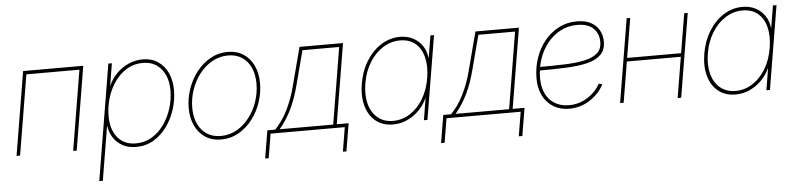

<svg xmlns="http://www.w3.org/2000/svg" viewBox="-45 -772 5018 1211"><g transform="rotate(-5 2464.5 -166.5)"><path d="M504.4 -529.3 416.5 0H394L478 -506.8H142.1L58.1 0H35.6L123.5 -529.3Z M541.5 204.1 663.1 -529.3H685.5L662.6 -389.6H663.6Q682.6 -433.1 715.8 -466.3Q749 -499.5 791.5 -518.3Q834 -537.1 879.9 -537.1Q935.5 -537.1 976.1 -510.5Q1016.6 -483.9 1038.8 -436.8Q1061 -389.6 1061 -326.7Q1061 -266.1 1042.2 -206.3Q1023.4 -146.5 988 -97.7Q952.6 -48.8 903.3 -19.5Q854 9.8 792.5 9.8Q745.1 9.8 709 -9Q672.9 -27.8 650.6 -61Q628.4 -94.2 622.1 -137.2H620.6L564 204.1ZM793 -12.7Q849.1 -12.7 894.3 -40Q939.5 -67.4 971.7 -112.8Q1003.9 -158.2 1021.2 -213.9Q1038.6 -269.5 1038.6 -326.2Q1038.6 -412.1 995.6 -463.4Q952.6 -514.6 879.4 -514.6Q822.8 -514.6 777.6 -487.1Q732.4 -459.5 700.7 -413.8Q668.9 -368.2 652.3 -312Q635.7 -255.9 635.7 -198.7Q635.7 -114.3 677.2 -63.5Q718.8 -12.7 793 -12.7Z M1330.6 9.8Q1273.4 9.8 1231.4 -17.6Q1189.5 -44.9 1166.5 -93.5Q1143.6 -142.1 1143.6 -205.1Q1143.6 -266.6 1163.8 -325.7Q1184.1 -384.8 1221.2 -432.4Q1258.3 -480 1308.8 -508.5Q1359.4 -537.1 1419.4 -537.1Q1476.6 -537.1 1518.3 -509.8Q1560.1 -482.4 1582.8 -434.1Q1605.5 -385.7 1605.5 -322.8Q1605.5 -261.2 1585.4 -202.1Q1565.4 -143.1 1528.6 -95.2Q1491.7 -47.4 1441.2 -18.8Q1390.6 9.8 1330.6 9.8ZM1331.1 -12.7Q1386.2 -12.7 1432.4 -39.3Q1478.5 -65.9 1512.5 -110.4Q1546.4 -154.8 1564.7 -210Q1583 -265.1 1583 -322.3Q1583 -380.4 1563.5 -423.3Q1543.9 -466.3 1507.3 -490.5Q1470.7 -514.6 1419.4 -514.6Q1365.2 -514.6 1318.8 -488.5Q1272.5 -462.4 1238.3 -418.5Q1204.1 -374.5 1185.1 -319.1Q1166 -263.7 1166 -205.6Q1166 -118.7 1210.2 -65.7Q1254.4 -12.7 1331.1 -12.7Z M1596.2 153.3 1625.5 -22.5H1675.3Q1698.7 -47.4 1718.8 -75.9Q1738.8 -104.5 1755.4 -137.9Q1772 -171.4 1786.1 -210Q1800.3 -248.5 1811.5 -293L1873.5 -529.3H2148.9L2064.9 -22.5H2140.1L2110.8 153.3H2088.4L2113.8 0H1644L1618.7 153.3ZM1703.6 -22.5H2042.5L2122.6 -506.8H1890.1L1834 -293Q1811.5 -206.1 1780.5 -141.8Q1749.5 -77.6 1703.6 -22.5Z M2419.4 9.8Q2355 9.8 2311 -24.9Q2267.1 -59.6 2249.3 -121.3Q2231.4 -183.1 2244.6 -263.7Q2258.3 -343.8 2296.6 -405.5Q2335 -467.3 2390.4 -502.2Q2445.8 -537.1 2509.8 -537.1Q2556.6 -537.1 2592.8 -518.1Q2628.9 -499 2651.1 -465.8Q2673.3 -432.6 2677.7 -389.6H2679.2L2702.6 -529.3H2725.1L2637.2 0H2614.7L2637.2 -136.7H2635.7Q2616.7 -94.2 2583.3 -61Q2549.8 -27.8 2507.8 -9Q2465.8 9.8 2419.4 9.8ZM2420.9 -12.7Q2480 -12.7 2529.3 -44.7Q2578.6 -76.7 2612.5 -133.1Q2646.5 -189.5 2658.7 -263.7Q2670.9 -338.4 2656.7 -394.8Q2642.6 -451.2 2604.7 -482.9Q2566.9 -514.6 2508.3 -514.6Q2450.7 -514.6 2400.1 -482.9Q2349.6 -451.2 2314.7 -394.8Q2279.8 -338.4 2267.1 -263.7Q2254.9 -189.5 2270.3 -133.1Q2285.6 -76.7 2324.5 -44.7Q2363.3 -12.7 2420.9 -12.7Z M2710 153.3 2739.3 -22.5H2789.1Q2812.5 -47.4 2832.5 -75.9Q2852.5 -104.5 2869.1 -137.9Q2885.7 -171.4 2899.9 -210Q2914.1 -248.5 2925.3 -293L2987.3 -529.3H3262.7L3178.7 -22.5H3253.9L3224.6 153.3H3202.1L3227.5 0H2757.8L2732.4 153.3ZM2817.4 -22.5H3156.2L3236.3 -506.8H3003.9L2947.8 -293Q2925.3 -206.1 2894.3 -141.8Q2863.3 -77.6 2817.4 -22.5Z M3534.7 7.8Q3478 7.8 3435.3 -18.1Q3392.6 -43.9 3368.9 -90.6Q3345.2 -137.2 3345.2 -199.7Q3345.2 -268.1 3366 -329.1Q3386.7 -390.1 3424.8 -436.8Q3462.9 -483.4 3514.9 -510.3Q3566.9 -537.1 3629.9 -537.1Q3682.1 -537.1 3717.3 -518.6Q3752.4 -500 3770.5 -468Q3788.6 -436 3788.6 -396Q3788.6 -341.8 3757.3 -311.8Q3726.1 -281.7 3669.4 -268.3Q3612.8 -254.9 3534.7 -251.7Q3456.5 -248.5 3362.3 -248.5V-271Q3453.6 -271 3527.8 -273.4Q3602.1 -275.9 3655.3 -287.4Q3708.5 -298.8 3737.3 -324.2Q3766.1 -349.6 3766.1 -395Q3766.1 -447.8 3731.9 -481.2Q3697.8 -514.6 3629.9 -514.6Q3572.3 -514.6 3524.2 -489.5Q3476.1 -464.4 3441.2 -420.9Q3406.2 -377.4 3387 -320.6Q3367.7 -263.7 3367.7 -199.7Q3367.7 -143.1 3387.9 -101.6Q3408.2 -60.1 3446 -37.4Q3483.9 -14.6 3534.7 -14.6Q3599.1 -14.6 3651.9 -47.9Q3704.6 -81.1 3733.9 -133.8L3755.4 -127.4Q3724.6 -68.8 3665.5 -30.5Q3606.4 7.8 3534.7 7.8Z M4278.3 -279.8 4274.4 -257.3H3914.1L3918 -279.8ZM3967.3 -529.3 3879.4 0H3856.9L3944.8 -529.3ZM4331.5 -529.3 4243.7 0H4221.2L4309.1 -529.3Z M4587.9 9.8Q4523.4 9.8 4479.5 -24.9Q4435.5 -59.6 4417.7 -121.3Q4399.9 -183.1 4413.1 -263.7Q4426.8 -343.8 4465.1 -405.5Q4503.4 -467.3 4558.8 -502.2Q4614.3 -537.1 4678.2 -537.1Q4725.1 -537.1 4761.2 -518.1Q4797.4 -499 4819.6 -465.8Q4841.8 -432.6 4846.2 -389.6H4847.7L4871.1 -529.3H4893.6L4805.7 0H4783.2L4805.7 -136.7H4804.2Q4785.2 -94.2 4751.7 -61Q4718.3 -27.8 4676.3 -9Q4634.3 9.8 4587.9 9.8ZM4589.4 -12.7Q4648.4 -12.7 4697.8 -44.7Q4747.1 -76.7 4781 -133.1Q4814.9 -189.5 4827.1 -263.7Q4839.4 -338.4 4825.2 -394.8Q4811 -451.2 4773.2 -482.9Q4735.4 -514.6 4676.8 -514.6Q4619.1 -514.6 4568.6 -482.9Q4518.1 -451.2 4483.2 -394.8Q4448.2 -338.4 4435.5 -263.7Q4423.3 -189.5 4438.7 -133.1Q4454.1 -76.7 4492.9 -44.7Q4531.7 -12.7 4589.4 -12.7Z"/></g></svg>

Font: Inter 24pt Thin
Style: Italic
Weight: 250
Italic angle: -9.3988°
Version: Version 4.001;git-66647c0bb